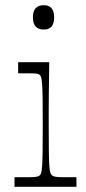

<svg xmlns="http://www.w3.org/2000/svg" viewBox="-20 -721 333 741"><path d="M36 0V-37Q50 -37 62 -37Q74 -37 82 -37Q110 -37 119.5 -38.5Q129 -40 133 -44Q137 -47 139 -54Q141 -61 142.5 -80Q144 -99 144.5 -137Q145 -175 145 -239Q145 -303 144.5 -340Q144 -377 142.5 -396Q141 -415 139 -422Q137 -429 133 -432Q129 -436 120 -437Q111 -438 87 -438Q79 -438 70 -438Q61 -438 50 -438V-481H170Q170 -468 169.5 -436Q169 -404 168.5 -365.5Q168 -327 168 -293.5Q168 -260 168 -242Q168 -177 168.5 -138.5Q169 -100 170.5 -80.5Q172 -61 174.5 -54Q177 -47 181 -44Q186 -40 195.5 -38.5Q205 -37 234 -37Q242 -37 252 -37Q262 -37 275 -37V0ZM149 -607Q107 -607 107 -654Q107 -701 149 -701Q189 -701 189 -654Q189 -607 149 -607Z"/></svg>

Font: Ojuju Light
Style: Regular
Weight: 300
Designer: Chisaokwu Joboson, Mirko Velimirovic
Foundry: Udi Foundry
Version: Version 1.000